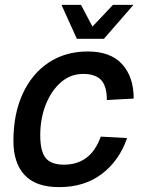

<svg xmlns="http://www.w3.org/2000/svg" viewBox="-20 -755 589 787"><path d="M222 12Q127 12 81 -37.5Q35 -87 35 -177Q35 -288 73 -370.5Q111 -453 179.5 -498.5Q248 -544 340 -544Q433 -544 480.5 -492Q528 -440 528 -351L418 -345Q418 -402 394.5 -427Q371 -452 321 -452Q269 -452 229.5 -417.5Q190 -383 167.5 -326Q145 -269 145 -201Q145 -134 167.5 -107Q190 -80 242 -80Q352 -80 393 -195L501 -189Q469 -97 398 -42.5Q327 12 222 12ZM295 -596 232 -735H312L359 -646L443 -735H527L406 -596Z"/></svg>

Font: Geist Medium
Style: Italic
Weight: 500
Italic angle: -12°
Designer: Basement.studio, Andrés Briganti, Mateo Zaragoza
Foundry: Basement.studio, Vercel, Andrés Briganti, Guido Ferreyra, Mateo Zaragoza
Version: Version 1.500; ttfautohint (v1.8.4.7-5d5b)